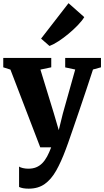

<svg xmlns="http://www.w3.org/2000/svg" viewBox="-23 -904 640 1178"><path d="M153 253.5Q134 253.5 119 250.8Q104 248 94 243V118Q101.5 123.5 117.2 127.2Q133 131 150.5 131Q177.5 131 198.2 122.8Q219 114.5 235.8 97.8Q252.5 81 265.8 56.5Q279 32 291 0H224L41 -477L-3 -491V-548.5H291.5V-491L225 -477L307.5 -208L337.5 -105.5L362.5 -207L438.5 -477.5L377 -490.5V-548.5H596.5V-491L547.5 -477.5Q529 -421 507.5 -356.2Q486 -291.5 464.5 -228.8Q443 -166 425 -113.5Q407 -61 395 -27Q383 7 380.5 12.5Q352 89.5 321.5 143.2Q291 197 251 225.2Q211 253.5 153 253.5ZM280 -622.5 229 -667 397.5 -884.5 494 -799Q480 -776 454.2 -749.2Q428.5 -722.5 397.2 -696.5Q366 -670.5 335.5 -650.8Q305 -631 282 -622.5Z"/></svg>

Font: Merriweather 36pt Black
Style: Regular
Weight: 900
Version: Version 2.100